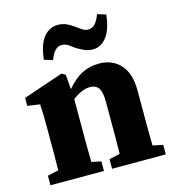

<svg xmlns="http://www.w3.org/2000/svg" viewBox="-108 -820 832 912"><g transform="rotate(-15 308.0 -364.0)"><path d="M28 0V-47L82 -59Q83 -95 83 -137Q83 -179 83 -210V-268Q83 -309 82.5 -331.5Q82 -354 80 -384L19 -393V-432L216 -499L234 -488L240 -416Q279 -462 317.5 -480.5Q356 -499 399 -499Q464 -499 504 -456Q544 -413 544 -326V-210Q544 -177 544 -135.5Q544 -94 545 -57L595 -47V0H331V-47L384 -59Q385 -95 385 -136.5Q385 -178 385 -210V-315Q385 -363 371.5 -382.5Q358 -402 329 -402Q290 -402 243 -366V-210Q243 -179 243 -136.5Q243 -94 244 -57L291 -47V0ZM152 -584Q160 -658 188.5 -692.5Q217 -727 258 -727Q281 -727 299 -719Q317 -711 332 -700Q348 -689 362.5 -678.5Q377 -668 394 -668Q414 -668 428 -684Q442 -700 452 -728L494 -715Q486 -642 458 -606.5Q430 -571 390 -571Q369 -571 350 -579.5Q331 -588 314 -598Q300 -609 284.5 -619.5Q269 -630 251 -630Q232 -630 218 -614.5Q204 -599 194 -571Z"/></g></svg>

Font: Source Serif 4
Style: Bold
Weight: 700
Designer: Frank Grießhammer
Foundry: Adobe
Version: Version 4.005;hotconv 1.1.0;makeotfexe 2.6.0